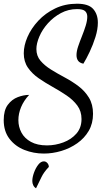

<svg xmlns="http://www.w3.org/2000/svg" viewBox="-23 -740 589 1034"><path d="M213 87Q158 87 108.5 67.5Q59 48 28 7.5Q-3 -33 -3 -93Q-3 -146 19 -175.5Q41 -205 73 -217Q105 -229 134 -229Q105 -198 90.5 -163Q76 -128 76 -93Q76 -57 92.5 -26Q109 5 143.5 24Q178 43 230 43Q275 43 318 27Q361 11 388.5 -20.5Q416 -52 416 -99Q416 -141 393.5 -171.5Q371 -202 335.5 -226Q300 -250 260.5 -272Q221 -294 185.5 -318.5Q150 -343 127.5 -375.5Q105 -408 105 -453Q105 -495 125 -541Q145 -587 183 -628Q221 -669 274 -694.5Q327 -720 392 -720Q454 -720 479 -691.5Q504 -663 504 -618Q504 -582 491 -540.5Q478 -499 460 -461Q442 -423 426 -397Q406 -401 397.5 -413Q389 -425 389 -443Q389 -464 398 -490.5Q407 -517 418.5 -545.5Q430 -574 438.5 -601.5Q447 -629 447 -650Q447 -669 435.5 -680Q424 -691 392 -691Q345 -691 305 -669.5Q265 -648 235 -614.5Q205 -581 189 -543.5Q173 -506 173 -476Q173 -439 195 -413Q217 -387 251.5 -365.5Q286 -344 325.5 -323Q365 -302 399.5 -276Q434 -250 456 -214Q478 -178 478 -127Q478 -75 455 -35.5Q432 4 393 31.5Q354 59 307 73Q260 87 213 87ZM171 274Q161 268 156 257.5Q151 247 151 235Q151 215 160 190Q169 165 183 147Q197 129 213 129Q224 129 232 138Q240 147 240 159Q213 187 200 214.5Q187 242 171 274Z"/></svg>

Font: Dancing Script Medium
Style: Regular
Weight: 500
Designer: Pablo Impallari
Foundry: Pablo Impallari
Version: Version 2.000